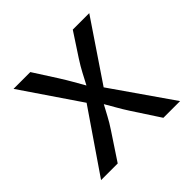

<svg xmlns="http://www.w3.org/2000/svg" viewBox="-141 -687 829 829"><g transform="rotate(-45 273.0 -273.0)"><path d="M31.7 0 223.6 -280.3 43 -545.9H145.5L213.4 -439.9Q231.9 -410.6 246.8 -384.5Q261.7 -358.4 275.9 -333.5Q289.1 -358.4 302.7 -384.5Q316.4 -410.6 335.4 -439.9L404.8 -545.9H505.4L322.8 -275.4L514.2 0H412.1L332 -122.6Q314 -150.4 299.8 -175.5Q285.6 -200.7 272 -223.6Q259.3 -200.7 246.1 -175.5Q232.9 -150.4 214.4 -122.6L133.3 0Z"/></g></svg>

Font: Inter
Style: Regular
Weight: 400
Designer: Rasmus Andersson
Foundry: rsms
Version: Version 4.001;git-9221beed3